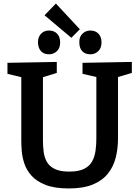

<svg xmlns="http://www.w3.org/2000/svg" viewBox="-20 -1051 784 1082"><path d="M445 -697 723 -702V-640L645 -617V-271Q645 -213 632 -162Q619 -111 587.5 -72Q556 -33 502.5 -11Q449 11 368 11Q288 11 237 -9Q186 -29 157.5 -61Q129 -93 117 -130Q105 -167 102.5 -201Q100 -235 100 -259V-616L22 -635V-697L300 -702V-640L222 -616V-259Q222 -227 226 -195.5Q230 -164 244 -139Q258 -114 288 -99Q318 -84 370 -84Q423 -84 454 -99.5Q485 -115 499.5 -142Q514 -169 518.5 -202.5Q523 -236 523 -271V-617L445 -635ZM382 -838 231 -965 295 -1031 430 -886ZM489 -745Q460 -745 443.5 -762.5Q427 -780 427 -812Q426 -843 444.5 -861Q463 -879 489 -879Q518 -879 535 -861Q552 -843 552 -812Q552 -780 533.5 -762.5Q515 -745 489 -745ZM256 -745Q227 -745 211 -762.5Q195 -780 194 -812Q194 -843 211.5 -861Q229 -879 256 -879Q285 -879 302 -861Q319 -843 319 -812Q319 -780 300.5 -762.5Q282 -745 256 -745Z"/></svg>

Font: Bitter SemiBold
Style: Regular
Weight: 600
Designer: Sol Matas, and Bitter project Authors
Foundry: Sol Matas
Version: Version 2.001